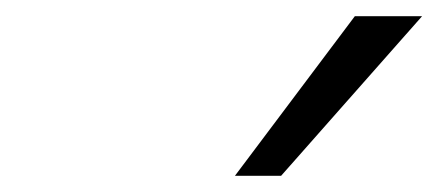

<svg xmlns="http://www.w3.org/2000/svg" viewBox="-20 -776 541 237"><path d="M270 -559 418 -756H501L327 -559Z"/></svg>

Font: Nunito Sans 7pt SemiExpanded Light
Style: Italic
Weight: 300
Width: 6
Italic angle: -9°
Designer: Vernon Adams
Foundry: Vernon Adams
Version: Version 3.101;gftools[0.9.27]